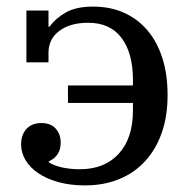

<svg xmlns="http://www.w3.org/2000/svg" viewBox="-20 -550 572 582"><path d="M238 12Q193 12 157 2Q121 -8 96 -25Q71 -42 57.5 -64.5Q44 -87 44 -112Q44 -142 60.5 -159.5Q77 -177 105 -177Q134 -177 149 -160Q164 -143 164 -118Q164 -77 128 -61V-58Q143 -48 168 -42.5Q193 -37 222 -37Q297 -37 340 -84Q383 -131 383 -215V-238H186V-291H383V-307Q383 -389 348.5 -435Q314 -481 247 -481Q193 -481 160 -456.5Q127 -432 127 -390V-361H60V-518H127V-469H130Q150 -496 181 -513Q212 -530 262 -530Q314 -530 355.5 -511.5Q397 -493 426.5 -458.5Q456 -424 472 -374.5Q488 -325 488 -262Q488 -197 470 -146.5Q452 -96 419 -60.5Q386 -25 340 -6.5Q294 12 238 12Z"/></svg>

Font: IBM Plex Serif Text
Style: Regular
Weight: 450
Designer: Mike Abbink, Paul van der Laan, Pieter van Rosmalen
Foundry: Bold Monday
Version: Version 3.001